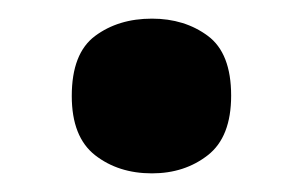

<svg xmlns="http://www.w3.org/2000/svg" viewBox="-20 -455 325 206"><path d="M57 -352Q57 -397.8 82 -416.4Q107 -435 143 -435Q178.1 -435 203 -416.5Q228 -398 228 -352.4Q228 -308 203 -288.5Q178.1 -269 143 -269Q107 -269 82 -288.5Q57 -308.1 57 -352Z"/></svg>

Font: Noto Sans Gunjala Gondi
Style: Regular
Weight: 400
Designer: Ek Type
Foundry: Ek Type
Version: Version 1.004